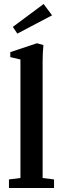

<svg xmlns="http://www.w3.org/2000/svg" viewBox="-20 -943 316 963"><path d="M66.9 -774.4 44.4 -808.1 198.7 -922.9 241.2 -866.2ZM24.9 0V-43L82.5 -50.3V-644.5L31.7 -656.7V-681.6L165.5 -726.1L197.8 -716.8Q193.8 -679.2 193.8 -634.8V-50.3L251 -43V0Z"/></svg>

Font: Elstob 6pt SemiBold
Style: Regular
Weight: 600
Designer: Peter S. Baker
Version: Version 1.015